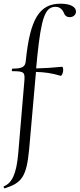

<svg xmlns="http://www.w3.org/2000/svg" viewBox="-39 -746 432 1041"><path d="M289 -726C174 -726 124 -642 101 -418C99 -384 83 -374 29 -374C25 -374 23 -360 28 -360C92 -360 97 -355 93 -306L60 84C50 202 24 247 -18 264C-21 265 -18 276 -13 275C79 246 105 212 119 64L156 -356C202 -355 244 -349 290 -335C294 -333 301 -346 303 -359C305 -372 302 -384 298 -384C246 -379 203 -376 157 -375L163 -439C185 -649 205 -709 262 -709C276 -709 293 -704 305 -681C311 -666 318 -653 339 -653C359 -653 372 -666 373 -682C374 -708 344 -726 289 -726Z"/></svg>

Font: Cormorant SC
Style: Regular
Weight: 400
Designer: Christian Thalmann (Catharsis Fonts)
Version: Version 1.000;PS 001.000;hotconv 1.0.70;makeotf.lib2.5.58329